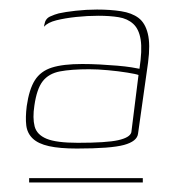

<svg xmlns="http://www.w3.org/2000/svg" viewBox="-20 -617 369 402"><path d="M41 -244H279V-235H41ZM141 -306Q105 -306 82.5 -311Q60 -316 48.5 -327Q37 -338 35 -354.5Q33 -371 36 -395Q41 -430 53 -449Q65 -468 88.5 -475.5Q112 -483 152 -483Q170 -483 189 -482Q208 -481 225.5 -479.5Q243 -478 255.5 -476Q268 -474 272 -473Q278 -512 274.5 -534Q271 -556 259 -567Q247 -578 228.5 -581Q210 -584 186 -584Q163 -584 139.5 -581.5Q116 -579 98 -574.5Q80 -570 72 -561L73 -566Q75 -578 85 -582.5Q95 -587 103 -589Q116 -592 138.5 -594.5Q161 -597 183 -597Q211 -597 233.5 -593.5Q256 -590 270 -579.5Q284 -569 289.5 -546.5Q295 -524 290 -486L269 -337Q267 -321 239.5 -313.5Q212 -306 141 -306ZM143 -318Q203 -318 227.5 -323.5Q252 -329 255 -340L270 -460Q265 -462 246.5 -465Q228 -468 206 -470Q184 -472 167 -472Q129 -472 105.5 -467.5Q82 -463 69.5 -447Q57 -431 52 -396Q48 -370 52.5 -352.5Q57 -335 77.5 -326.5Q98 -318 143 -318Z"/></svg>

Font: Genos Thin Thin
Style: Italic
Weight: 250
Italic angle: -8°
Version: Version 1.010